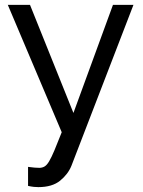

<svg xmlns="http://www.w3.org/2000/svg" viewBox="-20 -542 585 787"><path d="M95 142Q108 144 121 145Q134 146 141 146Q153 146 162.5 140.5Q172 135 181.5 119Q191 103 203 74.5Q215 46 233 0L12 -522H103L281 -79L443 -522H527L273 137Q259 172 226.5 198.5Q194 225 137 225Q128 225 118.5 224Q109 223 95 220Z"/></svg>

Font: Raleway Medium Alt1
Style: Regular
Weight: 500
Designer: Matt McInerney, Pablo Impallari, Rodrigo Fuenzalida
Foundry: Matt McInerney, Pablo Impallari, Rodrigo Fuenzalida
Version: Version 3.000g; ttfautohint (v1.5) -l 8 -r 28 -G 28 -x 14 -D